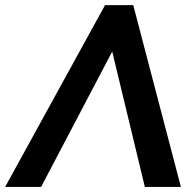

<svg xmlns="http://www.w3.org/2000/svg" viewBox="-33 -739 760 759"><path d="M382.3 -718.8 -12.7 0H129.4L410.6 -535.2L539.6 0H682.1L493.7 -718.8Z"/></svg>

Font: Winston SemiBold
Style: Italic
Weight: 600
Italic angle: -8.13011°
Designer: Vernon Adams, Kim Jin-seong, David Berlow, Cristiano Sobral
Foundry: The Winston Project Authors
Version: Version 3.004